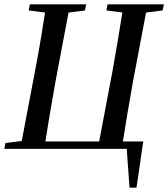

<svg xmlns="http://www.w3.org/2000/svg" viewBox="-33 -684 773 882"><path d="M562 178 548 -17 578 0H111L118 -34H625L594 178ZM60 0 127 -353Q142 -430 155 -508.5Q168 -587 180 -664H289L222 -310Q208 -232 195 -154.5Q182 -77 170 0ZM99 -636 104 -664H363L357 -636L248 -622H209ZM416 0 483 -353Q497 -430 510 -508.5Q523 -587 535 -664H645L578 -310Q564 -232 551 -154.5Q538 -77 526 0ZM456 -636 461 -664H720L714 -636L603 -622H565ZM-13 0 -8 -27 104 -41H141L137 0Z"/></svg>

Font: Source Serif 4 48pt SemiBold
Style: Italic
Weight: 600
Italic angle: -12°
Designer: Frank Grießhammer
Foundry: Adobe Systems Incorporated
Version: Version 4.004;hotconv 1.0.116;makeotfexe 2.5.65601